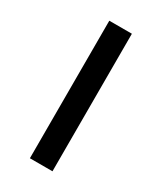

<svg xmlns="http://www.w3.org/2000/svg" viewBox="-144 -592 546 648"><g transform="rotate(30 129.0 -268.0)"><path d="M173 0H85V-536H173Z"/></g></svg>

Font: Noto Sans Symbols 2
Style: Regular
Weight: 400
Designer: Monotype Design Team
Foundry: Monotype Imaging Inc.
Version: Version 2.008; ttfautohint (v1.8.4.7-5d5b)